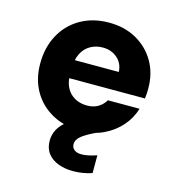

<svg xmlns="http://www.w3.org/2000/svg" viewBox="-106 -603 825 897"><g transform="rotate(15 306.0 -154.0)"><path d="M313 12Q235 12 175.5 -20.5Q116 -53 83 -110.5Q50 -168 50 -243Q50 -321 82.5 -381.5Q115 -442 174.5 -476.5Q234 -511 313 -511Q388 -511 445.5 -478.5Q503 -446 535.5 -390Q568 -334 568 -261Q568 -251 567.5 -238.5Q567 -226 565 -212H156V-300H415Q413 -341 384.5 -366Q356 -391 314 -391Q281 -391 254.5 -376Q228 -361 213 -331.5Q198 -302 198 -257V-227Q198 -193 211.5 -166.5Q225 -140 251 -125Q277 -110 311 -110Q344 -110 366 -124Q388 -138 400 -159H553Q539 -111 505 -72.5Q471 -34 422 -11Q373 12 313 12ZM327 203Q288 203 256 191Q224 179 205 154.5Q186 130 186 93Q186 65 199.5 39Q213 13 246 -12Q279 -37 338 -61L381 -80L413 -11L364 13Q328 32 313 47Q298 62 298 80Q298 97 310.5 107Q323 117 346 117Q361 117 380 113Q399 109 419 102V188Q399 195 375.5 199Q352 203 327 203Z"/></g></svg>

Font: DM Sans 20pt Black
Style: Regular
Weight: 900
Version: Version 4.004;gftools[0.9.30]